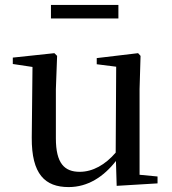

<svg xmlns="http://www.w3.org/2000/svg" viewBox="-20 -745 700 780"><path d="M187 -670H461V-725H187ZM454 10 620 0V-28L547 -35V-383L551 -518L541 -529L373 -509V-484L452 -474L450 -125C408 -76 357 -47 304 -47C242 -47 207 -81 207 -183V-383L212 -518L201 -529L32 -511V-485L112 -473L109 -186C108 -37 163 15 259 15C337 15 401 -27 451 -91Z"/></svg>

Font: Noto Serif TC Medium
Style: Regular
Weight: 500
Designer: Ryoko NISHIZUKA 西塚涼子 (kana & ideographs); Frank Grießhammer (Latin, Greek & Cyrillic); Wenlong ZHANG 张文龙 (bopomofo); San
Foundry: Adobe
Version: Version 2.001;hotconv 1.1.0;makeotfexe 2.6.0